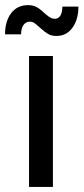

<svg xmlns="http://www.w3.org/2000/svg" viewBox="-32 -734 328 754"><path d="M143.1 -682.1Q145 -680.2 153.1 -673.6Q161.1 -667 168.5 -663.6Q175.8 -660.2 183.1 -660.2Q197.3 -660.2 205.1 -672.6Q212.9 -685.1 212.9 -708H275.9Q275.9 -657.2 252.4 -625Q229 -592.8 189.9 -592.8Q169.9 -592.8 156.5 -600.8Q143.1 -608.9 124 -626Q110.8 -638.2 103 -643.6Q95.2 -648.9 85 -648.9Q69.8 -648.9 60.3 -636Q50.8 -623 50.8 -599.1H-12.2Q-12.2 -650.9 12 -682.4Q36.1 -713.9 78.1 -713.9Q99.1 -713.9 113.5 -705.3Q127.9 -696.8 143.1 -682.1ZM82 -514.2H175.8V0H82Z"/></svg>

Font: Sarala
Style: Regular
Weight: 400
Designer: Andres Torresi
Foundry: Huerta Tipografica
Version: Version 1.004;PS 001.003;hotconv 1.0.70;makeotf.lib2.5.58329